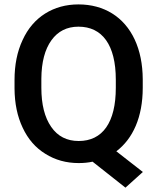

<svg xmlns="http://www.w3.org/2000/svg" viewBox="-20 -741 730 884"><path d="M637.2 -376.5C636.7 -445.8 624.5 -506.8 600.1 -559.1C551.3 -663.6 458.5 -720.7 341.3 -720.7C283.7 -720.7 232.4 -706.5 188 -678.7C143.1 -650.4 108.4 -609.9 84 -556.6C59.1 -503.4 46.9 -442.4 46.9 -373V-333C47.4 -265.1 59.6 -205.1 84.5 -152.8C108.9 -100.6 143.6 -60.5 189 -32.7C233.9 -4.4 285.2 9.8 342.3 9.8C365.2 9.8 386.2 7.8 406.2 3.4L557.6 123L637.7 50.8L515.6 -44.4C592.3 -102.5 637.2 -202.1 637.2 -336.9ZM513.2 -336.9C513.2 -176.8 452.1 -91.8 342.3 -91.8C288.1 -91.8 245.6 -113.3 215.8 -156.7C185.5 -200.2 170.4 -260.3 170.4 -336.9V-378.4C170.9 -454.6 186.5 -513.7 216.8 -555.7C246.6 -597.2 288.1 -618.2 341.3 -618.2C450.7 -618.2 513.2 -534.2 513.2 -374Z"/></svg>

Font: Shabnam Medium
Style: Regular
Weight: 500
Foundry: DejaVu fonts team - Redesigned by Saber Rastikerdar - Based on Vazir font
Version: Version 5.0.1